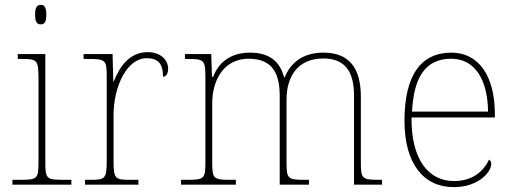

<svg xmlns="http://www.w3.org/2000/svg" viewBox="-20 -758 2105 788"><path d="M147 -658C162 -658 170 -666 170 -698C170 -729 162 -738 147 -738C133 -738 124 -729 124 -698C124 -666 133 -658 147 -658ZM31 0H273V-20H243C170 -20 166 -24 166 -94V-536H53V-516H71C131 -516 138 -512 138 -438V-94C138 -24 134 -20 61 -20H31Z M329 0H548V-20H513C453 -20 446 -24 446 -98V-284C446 -407 503 -519 581 -519C626 -519 649 -501 649 -443C663 -443 670 -458 670 -476C670 -514 637 -544 586 -544C510 -544 470 -482 447 -424H445L442 -536H323V-516H341C414 -516 418 -512 418 -442V-98C418 -24 411 -20 351 -20H329Z M723 0H948V-20H928C855 -20 851 -24 851 -94V-334C851 -431 900 -517 1000 -517C1094 -517 1128 -462 1128 -365V0H1248V-20H1233C1160 -20 1156 -24 1156 -94V-349C1156 -443 1201 -518 1307 -518C1397 -518 1433 -463 1433 -365V0H1548V-20H1538C1465 -20 1461 -24 1461 -94V-361C1461 -478 1414 -542 1307 -542C1218 -542 1170 -495 1149 -441H1146C1131 -495 1097 -542 1006 -542C936 -542 880 -510 855 -443H850L847 -536H739V-516H756C816 -516 823 -511 823 -442V-94C823 -24 819 -20 746 -20H723Z M1842 10C1943 10 1996 -51 1996 -85C1996 -94 1993 -99 1987 -103C1964 -54 1919 -15 1843 -15C1739 -15 1667 -103 1669 -276H2011V-290C2011 -448 1943 -542 1833 -542C1709 -542 1640 -451 1640 -262C1640 -87 1718 10 1842 10ZM1983 -300H1671C1678 -432 1720 -517 1832 -517C1930 -517 1982 -429 1983 -300Z"/></svg>

Font: Noto Serif Georgian Thin
Style: Regular
Weight: 100
Designer: Monotype Design Team, Akaki Razmadze
Foundry: Google LLC
Version: Version 2.003